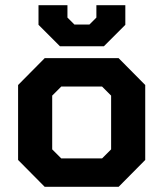

<svg xmlns="http://www.w3.org/2000/svg" viewBox="-20 -723 632 743"><path d="M50 -104V-394L153 -498H439L542 -394V-104L439 0H153ZM375 -110 410 -145V-353L375 -388H217L182 -353V-145L217 -110ZM129 -627V-703H241V-655L268 -628H326L353 -655V-703H465V-627L382 -544H212Z"/></svg>

Font: Chakra Petch
Style: Bold
Weight: 700
Designer: Katatrad Aksorn Co.,Ltd.
Foundry: Cadson Demak Co.,Ltd.
Version: Version 1.000; ttfautohint (v1.6)